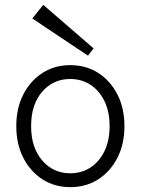

<svg xmlns="http://www.w3.org/2000/svg" viewBox="-20 -759 579 790"><path d="M269 11Q205 11 155 -21Q105 -53 76 -109.5Q47 -166 47 -240Q47 -314 76 -370.5Q105 -427 155 -459Q205 -491 269 -491Q334 -491 384 -459Q434 -427 463 -370.5Q492 -314 492 -240Q492 -166 463 -109.5Q434 -53 384 -21Q334 11 269 11ZM269 -46Q316 -46 352.5 -70Q389 -94 410 -137.5Q431 -181 431 -240Q431 -299 410 -342.5Q389 -386 352.5 -410Q316 -434 269 -434Q199 -434 153.5 -381.5Q108 -329 108 -240Q108 -152 153.5 -99Q199 -46 269 -46ZM342 -530 113 -683 158 -739 365 -560Z"/></svg>

Font: Zen Kaku Gothic Antique
Style: Regular
Weight: 400
Designer: Yoshimichi Ohira
Foundry: Positype
Version: Version 1.001